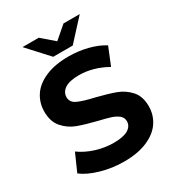

<svg xmlns="http://www.w3.org/2000/svg" viewBox="-198 -947 982 1075"><g transform="rotate(-30 293.0 -409.0)"><path d="M26 -63 76 -176Q118 -145 175 -127Q232 -109 289 -109Q352 -109 382.5 -127.5Q413 -146 413 -178Q413 -201 395 -216Q377 -231 349 -240Q321 -249 273 -260Q200 -278 153 -295.5Q106 -313 72.5 -351.5Q39 -390 39 -454Q39 -511 69 -556.5Q99 -602 160.5 -628.5Q222 -655 310 -655Q372 -655 430.5 -640.5Q489 -626 534 -598L488 -485Q398 -535 309 -535Q247 -535 217 -515Q187 -495 187 -462Q187 -429 221.5 -413Q256 -397 327 -381Q400 -363 447 -345.5Q494 -328 527.5 -290.5Q561 -253 561 -189Q561 -133 530.5 -87.5Q500 -42 438 -15.5Q376 11 288 11Q212 11 140.5 -9.5Q69 -30 26 -63ZM484 -829 362 -696H236L114 -829H219L299 -760L379 -829Z"/></g></svg>

Font: Montserrat Ace
Style: Bold
Weight: 700
Designer: Julieta Ulanovsky
Foundry: Julieta Ulanovsky
Version: Version 1